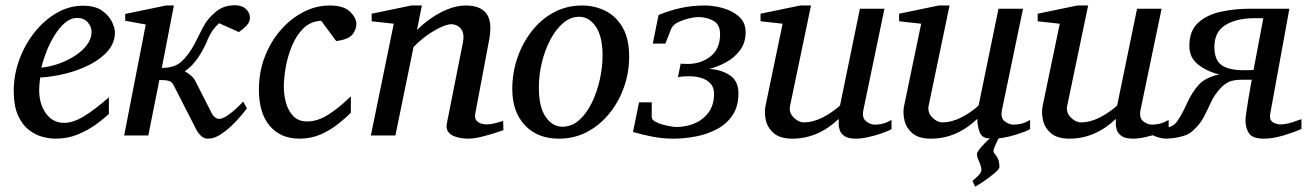

<svg xmlns="http://www.w3.org/2000/svg" viewBox="-20 -515 4970 730"><path d="M417 -393.1Q417 -352.1 389.9 -321Q362.8 -290 319.6 -268.3Q276.4 -246.6 227.1 -234.6Q177.7 -222.7 132.8 -220.2Q131.3 -210.4 130.1 -196.8Q128.9 -183.1 128.9 -173.8Q128.9 -119.1 154.8 -83.5Q180.7 -47.9 224.1 -47.9Q257.8 -47.9 298.6 -72.5Q339.4 -97.2 394 -145V-82Q375.5 -64 345.2 -42Q314.9 -20 275.9 -3.9Q236.8 12.2 190.9 12.2Q168 12.2 140.6 4.9Q113.3 -2.4 88.6 -22Q64 -41.5 48.1 -77.1Q32.2 -112.8 32.2 -169.9Q32.2 -229.5 53 -286.9Q73.7 -344.2 110.4 -390.9Q147 -437.5 194.6 -465.3Q242.2 -493.2 295.9 -493.2Q342.3 -493.2 368.7 -474.1Q395 -455.1 406 -431.4Q417 -407.7 417 -393.1ZM328.1 -394Q328.1 -413.6 313.5 -430.2Q298.8 -446.8 273.9 -446.8Q249 -446.8 227.3 -428.5Q205.6 -410.2 187.5 -380.9Q169.4 -351.6 156.7 -319.1Q144 -286.6 137.2 -257.8Q168.9 -260.7 202.4 -272.5Q235.8 -284.2 264.4 -302.5Q293 -320.8 310.5 -344.2Q328.1 -367.7 328.1 -394Z M930.2 -446.8Q930.2 -431.2 917.5 -417.7Q904.8 -404.3 888.2 -393.1L813 -426.8Q784.7 -401.4 770.5 -366.5Q756.3 -331.5 735.8 -299.8Q710.9 -262.2 682.1 -244.1Q692.9 -238.8 704.6 -229Q716.3 -219.2 721.2 -210L784.2 -85.9Q788.6 -76.7 796.4 -69.8Q804.2 -63 813 -63Q826.2 -63 844.7 -75.7Q863.3 -88.4 880.1 -104.2Q897 -120.1 904.3 -128.9L918.9 -103Q913.6 -95.7 898.2 -77.1Q882.8 -58.6 861.3 -37.8Q839.8 -17.1 816.4 -2.4Q793 12.2 771 12.2Q755.4 12.2 743.9 1.2Q732.4 -9.8 725.1 -24.9L640.1 -190.9Q634.3 -203.1 623.3 -207Q612.3 -210.9 585.9 -210.9L543.9 0H452.1L534.2 -421.9L456.1 -436V-461.9L610.8 -494.1H641.1L595.2 -256.8Q644 -256.8 670.2 -281Q696.3 -305.2 718.3 -345.2Q736.8 -380.4 752 -411.4Q767.1 -442.4 800.3 -470.2Q815.9 -483.4 834.7 -489.3Q853.5 -495.1 872.1 -495.1Q899.4 -495.1 914.8 -481.2Q930.2 -467.3 930.2 -446.8Z M1335 -423.8Q1335 -404.3 1320.6 -384.8Q1306.2 -365.2 1258.3 -358.9L1201.2 -436Q1160.6 -434.1 1133.3 -407Q1106 -379.9 1089.6 -339.6Q1073.2 -299.3 1066.2 -257.8Q1059.1 -216.3 1059.1 -186Q1059.1 -153.8 1067.6 -123.3Q1076.2 -92.8 1095.7 -73Q1115.2 -53.2 1147.9 -53.2Q1188 -53.2 1229.7 -80.1Q1271.5 -106.9 1314 -148.9V-85.9Q1293.5 -65.9 1264.6 -43Q1235.8 -20 1199.2 -3.9Q1162.6 12.2 1118.2 12.2Q1046.9 12.2 1005.6 -36.4Q964.4 -85 964.4 -173.8Q964.4 -241.2 986.8 -299.3Q1009.3 -357.4 1047.6 -401.1Q1085.9 -444.8 1134 -469.5Q1182.1 -494.1 1232.9 -494.1Q1287.1 -494.1 1311 -470.5Q1335 -446.8 1335 -423.8Z M1894 -20Q1885.7 -17.1 1861.6 -9.3Q1837.4 -1.5 1809.3 5.4Q1781.2 12.2 1760.3 12.2Q1751.5 12.2 1736.3 10.5Q1721.2 8.8 1706.5 2.9Q1691.9 -2.9 1683.3 -14.9Q1674.8 -26.9 1679.2 -46.9L1740.2 -354Q1745.1 -380.9 1738.3 -395.8Q1731.4 -410.6 1719.5 -416.7Q1707.5 -422.9 1696.3 -422.9Q1680.2 -422.9 1654.5 -410.9Q1628.9 -398.9 1601.6 -379.2Q1574.2 -359.4 1552.2 -335.9L1483.4 0H1390.1L1477.1 -424.8L1393.1 -434.1V-462.9L1543.9 -494.1H1584L1565.4 -400.9Q1587.4 -423.3 1617.9 -444.8Q1648.4 -466.3 1683.1 -480.2Q1717.8 -494.1 1751 -494.1Q1806.2 -494.1 1829.1 -463.9Q1852.1 -433.6 1840.3 -366.2L1787.1 -84Q1783.7 -64.9 1792.2 -55.9Q1800.8 -46.9 1812.5 -44.4Q1824.2 -42 1830.1 -42Q1843.8 -42 1859.9 -45.9Q1876 -49.8 1893.1 -55.2Z M2372.1 -299.8Q2372.1 -239.3 2352.3 -183.3Q2332.5 -127.4 2296.6 -83.3Q2260.7 -39.1 2212.2 -13.4Q2163.6 12.2 2106 12.2Q2023.4 12.2 1975.6 -38.8Q1927.7 -89.8 1927.7 -176.8Q1927.7 -237.8 1947 -294.4Q1966.3 -351.1 2001.5 -396.2Q2036.6 -441.4 2085.4 -467.8Q2134.3 -494.1 2192.9 -494.1Q2241.2 -494.1 2282 -473.6Q2322.8 -453.1 2347.4 -410.4Q2372.1 -367.7 2372.1 -299.8ZM2271 -304.2Q2271 -375.5 2245.6 -413.3Q2220.2 -451.2 2182.1 -451.2Q2149.4 -451.2 2121.6 -427.7Q2093.8 -404.3 2073 -365.2Q2052.2 -326.2 2040.5 -278.6Q2028.8 -231 2028.8 -182.1Q2028.8 -107.9 2054.7 -70.6Q2080.6 -33.2 2118.2 -33.2Q2153.8 -33.2 2182.1 -58.3Q2210.4 -83.5 2230.2 -124.3Q2250 -165 2260.5 -212.4Q2271 -259.8 2271 -304.2Z M2541 12.2Q2501 12.2 2463.1 5.1Q2425.3 -2 2386.7 -13.2L2409.7 -126H2458V-69.8Q2458 -60.5 2469.7 -53.5Q2481.4 -46.4 2498 -41.7Q2514.6 -37.1 2529.5 -34.7Q2544.4 -32.2 2550.8 -32.2Q2589.4 -32.2 2622.1 -46.4Q2654.8 -60.5 2674.8 -88.6Q2694.8 -116.7 2694.8 -158.2Q2694.8 -183.6 2680.7 -198.2Q2666.5 -212.9 2645 -219Q2623.5 -225.1 2601.1 -225.1Q2588.9 -225.1 2577.9 -224.4Q2566.9 -223.6 2557.6 -221.2L2567.9 -272.9L2587.9 -272Q2640.1 -270 2679 -298.6Q2717.8 -327.1 2717.8 -384.8Q2717.8 -422.4 2691.9 -436.3Q2666 -450.2 2633.8 -450.2Q2622.1 -450.2 2600.1 -445.1Q2578.1 -439.9 2558.3 -430.4Q2538.6 -420.9 2532.7 -407.2L2509.8 -349.1H2461.9L2483.9 -458Q2528.3 -476.1 2570.6 -485.1Q2612.8 -494.1 2660.6 -494.1Q2691.9 -494.1 2727.8 -484.4Q2763.7 -474.6 2789.3 -452.4Q2814.9 -430.2 2814.9 -392.1Q2814.9 -353 2794.4 -325Q2773.9 -296.9 2742.4 -279.3Q2710.9 -261.7 2676.8 -252.9Q2719.7 -251 2753.7 -229.5Q2787.6 -208 2787.6 -160.2Q2787.6 -109.9 2764.9 -76.4Q2742.2 -43 2705.3 -23.7Q2668.5 -4.4 2625.2 3.9Q2582 12.2 2541 12.2Z M3369.6 -23.9Q3357.4 -17.1 3333.3 -8.5Q3309.1 0 3282.2 6.1Q3255.4 12.2 3233.9 12.2Q3205.6 12.2 3191.7 2.9Q3177.7 -6.3 3173.1 -19.3Q3168.5 -32.2 3168.7 -44.7Q3168.9 -57.1 3168.9 -63Q3089.8 12.2 2992.7 12.2Q2946.3 12.2 2922.4 -8.3Q2898.4 -28.8 2891.8 -57.9Q2885.3 -86.9 2890.6 -112.8L2955.6 -424.8L2871.6 -434.1V-462.9L3022.5 -494.1H3063.5L2983.9 -112.8Q2978.5 -87.4 2997.3 -68.6Q3016.1 -49.8 3035.6 -49.8Q3071.8 -49.8 3108.6 -68.8Q3145.5 -87.9 3173.8 -113.8L3249.5 -481.9H3342.8L3262.7 -97.2Q3256.3 -66.4 3273.2 -53.7Q3290 -41 3306.6 -41Q3316.4 -41 3332.5 -43.9Q3348.6 -46.9 3369.6 -59.1Z M3896.5 -23.9Q3879.9 -14.6 3844 -3.4Q3808.1 7.8 3776.4 11.2Q3772 20 3764.6 36.4Q3757.3 52.7 3757.3 59.1Q3757.3 64.9 3762.9 71Q3768.6 77.1 3774.2 88.4Q3779.8 99.6 3779.8 120.1Q3779.8 127.4 3762.2 142.6Q3744.6 157.7 3722.7 172.6Q3700.7 187.5 3687.5 194.8L3677.7 172.9Q3686 166 3698.7 153.6Q3711.4 141.1 3711.4 130.9Q3711.4 118.2 3702.9 100.1Q3694.3 82 3694.3 70.8Q3694.3 65.4 3702.6 54.2Q3710.9 43 3722.7 31Q3734.4 19 3743.7 11.2Q3713.4 11.2 3704.6 -12.9Q3695.8 -37.1 3695.8 -63Q3616.7 12.2 3519.5 12.2Q3473.1 12.2 3449.2 -8.3Q3425.3 -28.8 3418.7 -57.9Q3412.1 -86.9 3417.5 -112.8L3482.4 -424.8L3398.4 -434.1V-462.9L3549.3 -494.1H3590.3L3510.7 -112.8Q3505.9 -87.4 3524.4 -68.6Q3543 -49.8 3562.5 -49.8Q3598.6 -49.8 3635.5 -68.8Q3672.4 -87.9 3700.7 -113.8L3776.4 -481.9H3869.6L3789.6 -97.2Q3783.2 -66.4 3800 -53.7Q3816.9 -41 3833.5 -41Q3843.3 -41 3859.4 -43.9Q3875.5 -46.9 3896.5 -59.1Z M4423.3 -23.9Q4411.1 -17.1 4387 -8.5Q4362.8 0 4335.9 6.1Q4309.1 12.2 4287.6 12.2Q4259.3 12.2 4245.4 2.9Q4231.4 -6.3 4226.8 -19.3Q4222.2 -32.2 4222.4 -44.7Q4222.7 -57.1 4222.7 -63Q4143.6 12.2 4046.4 12.2Q4000 12.2 3976.1 -8.3Q3952.1 -28.8 3945.6 -57.9Q3939 -86.9 3944.3 -112.8L4009.3 -424.8L3925.3 -434.1V-462.9L4076.2 -494.1H4117.2L4037.6 -112.8Q4032.2 -87.4 4051 -68.6Q4069.8 -49.8 4089.4 -49.8Q4125.5 -49.8 4162.4 -68.8Q4199.2 -87.9 4227.5 -113.8L4303.2 -481.9H4396.5L4316.4 -97.2Q4310.1 -66.4 4326.9 -53.7Q4343.8 -41 4360.4 -41Q4370.1 -41 4386.2 -43.9Q4402.3 -46.9 4423.3 -59.1Z M4415 12.2Q4400.9 12.2 4386.7 8.1Q4372.6 3.9 4364.3 0L4370.1 -29.8Q4383.3 -27.8 4396 -27.8Q4435.1 -27.8 4452.6 -49.8Q4470.2 -71.8 4491.2 -118.2Q4512.7 -166 4538.6 -193.6Q4564.5 -221.2 4615.2 -231.9Q4567.9 -243.7 4534.9 -270Q4502 -296.4 4502 -340.3Q4502 -397 4534.4 -427.5Q4566.9 -458 4619.9 -470Q4672.9 -481.9 4733.4 -481.9H4882.3L4809.1 -80.1Q4808.6 -77.6 4808.6 -72.8Q4808.6 -55.2 4822.3 -48.6Q4835.9 -42 4849.1 -42Q4868.2 -42 4893.3 -50Q4918.5 -58.1 4928.2 -62V-24.9Q4901.9 -12.7 4860.6 -0.2Q4819.3 12.2 4786.1 12.2Q4741.7 12.2 4728.5 -8.5Q4715.3 -29.3 4715.3 -57.1Q4715.3 -64.9 4718.5 -87.4Q4721.7 -109.9 4726.1 -136.7Q4730.5 -163.6 4734.4 -184.8Q4738.3 -206.1 4739.3 -211.9Q4734.4 -211.9 4725.1 -211.9Q4715.8 -211.9 4705.1 -211.9Q4669.4 -211.9 4651.9 -203.4Q4634.3 -194.8 4619.1 -178.2Q4596.7 -153.8 4584 -125.7Q4571.3 -97.7 4556.6 -69.6Q4542 -41.5 4513.2 -16.1Q4499.5 -3.9 4478.5 2.2Q4457.5 8.3 4439.2 10.3Q4420.9 12.2 4415 12.2ZM4708.5 -248Q4715.3 -248 4726.6 -248.3Q4737.8 -248.5 4746.1 -249L4783.2 -445.8H4750.5Q4680.7 -445.8 4638.9 -419.7Q4597.2 -393.6 4597.2 -336.9Q4597.2 -286.6 4624.8 -267.3Q4652.3 -248 4708.5 -248Z"/></svg>

Font: Charis
Style: Italic
Weight: 400
Italic angle: -11°
Designer: Walt Agee, Miriam Martin, Annie Olsen, Victor Gaultney, Lorna Priest, Alan Ward, Bob Hallissy, Martin Hosken, Sharon Cor
Foundry: SIL Global
Version: Version 7.000